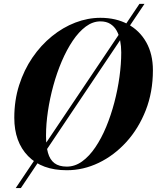

<svg xmlns="http://www.w3.org/2000/svg" viewBox="-20 -850 793 970"><path d="M59.5 100 684.5 -830.5H710L85.5 100ZM317.5 10Q191.5 10 121.9 -61.5Q52.2 -133 52.2 -255Q52.2 -343 76.7 -419.9Q101.3 -496.8 144 -559.3Q186.8 -621.8 242.3 -666.8Q297.8 -711.8 360.5 -735.9Q423.3 -760 487.3 -760Q566.3 -760 626 -727.8Q685.8 -695.5 719.1 -636Q752.5 -576.5 752.5 -495Q752.5 -385 716.3 -292.7Q680 -200.5 618.3 -132.6Q556.5 -64.7 478.8 -27.4Q401 10 317.5 10ZM317.5 -8.3Q358.5 -8.3 394.8 -34.4Q431 -60.5 461.7 -105.9Q492.5 -151.3 516.6 -209.5Q540.7 -267.8 557.7 -332.4Q574.7 -397 583.6 -461.9Q592.5 -526.8 592.5 -584.8Q592.5 -616.5 587 -644.9Q581.5 -673.3 569.4 -695Q557.2 -716.8 537 -729.4Q516.8 -742 487.3 -742Q448.8 -742 413.5 -715.9Q378.3 -689.7 347.6 -644.2Q317 -598.7 292.1 -540.6Q267.3 -482.5 249.5 -417.7Q231.8 -353 222.1 -288.1Q212.5 -223.2 212.5 -165.2Q212.5 -113 222.3 -78.1Q232 -43.2 255.1 -25.7Q278.3 -8.3 317.5 -8.3Z"/></svg>

Font: Bodoni Moda
Style: Italic
Weight: 400
Italic angle: -13°
Designer: Owen Earl
Foundry: indestructible type
Version: Version 2.005